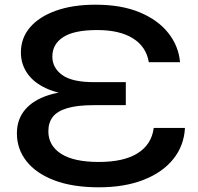

<svg xmlns="http://www.w3.org/2000/svg" viewBox="-20 -784 844 818"><path d="M747 -519H614Q603 -585 546.5 -620.5Q490 -656 394 -656Q296 -656 249.5 -626Q203 -596 203 -543Q203 -495 245 -464.5Q287 -434 380 -434H516V-336H380Q309 -336 266 -323Q223 -310 204.5 -285.5Q186 -261 186 -225Q186 -164 240 -129Q294 -94 401 -94Q508 -94 567 -131.5Q626 -169 635 -239H768Q764 -163 718 -106Q672 -49 591 -17.5Q510 14 401 14Q290 14 212 -15.5Q134 -45 93 -97Q52 -149 52 -216Q52 -276 87.5 -317.5Q123 -359 189.5 -379.5Q256 -400 347 -396V-377Q254 -377 192.5 -401Q131 -425 100 -466.5Q69 -508 69 -560Q69 -622 108 -667.5Q147 -713 218.5 -738.5Q290 -764 387 -764Q497 -764 575 -731.5Q653 -699 697 -643.5Q741 -588 747 -519Z"/></svg>

Font: Unbounded
Style: Regular
Weight: 400
Designer: Luke Prowse, Jean-Baptiste Morizot, Fátima Lázaro, Florian Runge
Foundry: NaN
Version: Version 1.701;gftools[0.9.28.dev5+ged2979d]